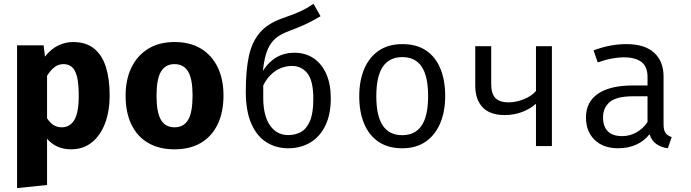

<svg xmlns="http://www.w3.org/2000/svg" viewBox="-20 -770 3640 1012"><path d="M364 -548.5Q433.5 -548.5 476 -514Q518.5 -479.5 538.2 -416.5Q558 -353.5 558 -267Q558 -185 534 -120.8Q510 -56.5 464.5 -19.8Q419 17 354 17Q276.5 17 228 -38.5V205L70 221.5V-531H210L217 -471.5Q249.5 -513 288 -530.8Q326.5 -548.5 364 -548.5ZM315 -432Q287.5 -432 266.5 -415.5Q245.5 -399 228 -370.5V-146.5Q244.5 -122 262.8 -110.5Q281 -99 306 -99Q348 -99 371.5 -137.2Q395 -175.5 395 -265Q395 -331 385.5 -367.2Q376 -403.5 358 -417.8Q340 -432 315 -432Z M900 -548.5Q982 -548.5 1039.5 -513.5Q1097 -478.5 1127.5 -415.2Q1158 -352 1158 -267Q1158 -178.5 1127.2 -114.8Q1096.5 -51 1039 -17Q981.5 17 900 17Q819 17 761.2 -16.5Q703.5 -50 672.8 -113.5Q642 -177 642 -266Q642 -350.5 672.8 -414Q703.5 -477.5 761.2 -513Q819 -548.5 900 -548.5ZM900 -432Q851.5 -432 828.2 -392.2Q805 -352.5 805 -266Q805 -178 828.2 -138.5Q851.5 -99 900 -99Q948.5 -99 971.8 -138.5Q995 -178 995 -267Q995 -353 971.8 -392.5Q948.5 -432 900 -432Z M1632.5 -750 1669.5 -684.5Q1652 -674 1629.5 -661.8Q1607 -649.5 1577.8 -636.5Q1548.5 -623.5 1509.5 -609Q1477.5 -597.5 1452.8 -582.5Q1428 -567.5 1409.8 -543Q1391.5 -518.5 1380.2 -478.5Q1369 -438.5 1364 -377.5L1367.5 -373V-255.5Q1367.5 -160.5 1403 -109.2Q1438.5 -58 1499 -58Q1535.5 -58 1565.2 -73.8Q1595 -89.5 1613.2 -130.8Q1631.5 -172 1631.5 -248.5Q1631.5 -344.5 1600.2 -383.5Q1569 -422.5 1518.5 -422.5Q1484.5 -422.5 1451.5 -407.2Q1418.5 -392 1391.2 -357.8Q1364 -323.5 1346.5 -266L1345.5 -352.5Q1367.5 -414.5 1415.8 -453.2Q1464 -492 1532 -492Q1589.5 -492 1632.5 -463.2Q1675.5 -434.5 1699.5 -380.8Q1723.5 -327 1723.5 -251.5Q1723.5 -167 1695 -108.2Q1666.5 -49.5 1615.8 -19Q1565 11.5 1499 11.5Q1435.5 11.5 1385 -19.8Q1334.5 -51 1305 -117.5Q1275.5 -184 1275.5 -288.5Q1275.5 -398.5 1291.8 -474.2Q1308 -550 1350 -598.5Q1392 -647 1468.5 -673.5Q1507 -687 1534.8 -698Q1562.5 -709 1585.5 -721.2Q1608.5 -733.5 1632.5 -750Z M2101 -537.5Q2175.5 -537.5 2225.8 -503.8Q2276 -470 2301.2 -408.5Q2326.5 -347 2326.5 -263.5Q2326.5 -183 2300.5 -121Q2274.5 -59 2224.2 -23.8Q2174 11.5 2100 11.5Q2026 11.5 1975.5 -22.5Q1925 -56.5 1899.2 -118.2Q1873.5 -180 1873.5 -262.5Q1873.5 -344 1899.5 -406Q1925.5 -468 1976.2 -502.8Q2027 -537.5 2101 -537.5ZM2101 -469Q2033 -469 1998.2 -418.8Q1963.5 -368.5 1963.5 -262.5Q1963.5 -158.5 1997.8 -108Q2032 -57.5 2100 -57.5Q2168 -57.5 2202.2 -108Q2236.5 -158.5 2236.5 -263.5Q2236.5 -368.5 2202.5 -418.8Q2168.5 -469 2101 -469Z M2889 -526.5V0H2805V-223Q2775 -196 2732 -179.8Q2689 -163.5 2639.5 -163.5Q2563 -163.5 2524 -204.2Q2485 -245 2485 -318.5V-526.5H2569V-328.5Q2569 -276 2591.2 -253.2Q2613.5 -230.5 2660.5 -230.5Q2698.5 -230.5 2739.8 -246.5Q2781 -262.5 2805 -290.5V-526.5Z M3477.5 -115Q3477.5 -83.5 3488 -69Q3498.5 -54.5 3520.5 -47.5L3500 11.5Q3466 7 3440.5 -10.2Q3415 -27.5 3403.5 -62.5Q3375 -26 3332.5 -7.2Q3290 11.5 3238.5 11.5Q3159.5 11.5 3114 -33Q3068.5 -77.5 3068.5 -151Q3068.5 -232.5 3132 -276Q3195.5 -319.5 3315.5 -319.5H3393V-363.5Q3393 -420.5 3359.8 -444.2Q3326.5 -468 3267.5 -468Q3241.5 -468 3206.5 -461.8Q3171.5 -455.5 3130.5 -441L3108.5 -504.5Q3157 -522.5 3199.5 -530Q3242 -537.5 3280.5 -537.5Q3379 -537.5 3428.2 -491.8Q3477.5 -446 3477.5 -367.5ZM3260 -52.5Q3299 -52.5 3334.5 -72.2Q3370 -92 3393 -127V-262.5H3317Q3230 -262.5 3194.2 -232.5Q3158.5 -202.5 3158.5 -152Q3158.5 -103 3183.8 -77.8Q3209 -52.5 3260 -52.5Z"/></svg>

Font: Fast_Mono
Style: Regular
Weight: 400
Monospace: yes
Designer: Carrois Corporate, Edenspiekermann AG, Nikita Prokopov
Foundry: Carrois Corporate, Edenspiekermann AG, Nikita Prokopov
Version: Version 5.002